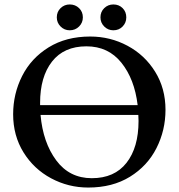

<svg xmlns="http://www.w3.org/2000/svg" viewBox="-20 -828 802 862"><path d="M723 -335Q723 -243 682.5 -163Q642 -83 563.5 -34.5Q485 14 376 14Q287 14 209.5 -27.5Q132 -69 85.5 -144Q39 -219 39 -315Q39 -407 79.5 -487Q120 -567 198.5 -615.5Q277 -664 385 -664Q475 -664 552.5 -622.5Q630 -581 676.5 -506Q723 -431 723 -335ZM160 -366V-356H598Q584 -473 525 -546.5Q466 -620 368 -620Q267 -620 213.5 -551.5Q160 -483 160 -366ZM602 -285Q602 -303 601 -312H162Q173 -188 232.5 -108Q292 -28 392 -28Q494 -28 548 -97Q602 -166 602 -285ZM235 -750Q235 -775 252 -791.5Q269 -808 293 -808Q318 -808 335 -791.5Q352 -775 352 -750Q352 -726 335 -709Q318 -692 293 -692Q269 -692 252 -709Q235 -726 235 -750ZM431 -750Q431 -775 448 -791.5Q465 -808 489 -808Q514 -808 530.5 -791.5Q547 -775 547 -750Q547 -726 530.5 -709Q514 -692 489 -692Q465 -692 448 -709Q431 -726 431 -750Z"/></svg>

Font: EB Garamond Medium
Style: Regular
Weight: 500
Designer: Georg Duffner and Octavio Pardo
Foundry: Georg Duffner
Version: Version 1.000